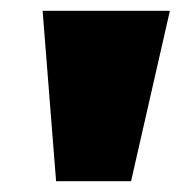

<svg xmlns="http://www.w3.org/2000/svg" viewBox="-20 -725 335 356"><path d="M59 -705H295L223 -389H84Z"/></svg>

Font: Nunito Sans Heavy Heavy
Style: Italic
Weight: 400
Italic angle: -4.541°
Designer: Vernon Adams
Foundry: Vernon Adams
Version: Version 2.002